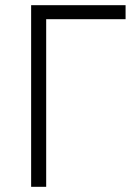

<svg xmlns="http://www.w3.org/2000/svg" viewBox="-20 -720 539 740"><path d="M100 0V-700H464V-646H158V0Z"/></svg>

Font: Geologica Cursive Thin
Style: Regular
Weight: 250
Designer: Sindre Bremnes, Frode Helland
Foundry: Monokrom Skriftforlag AS
Version: Version 1.010;gftools[0.9.28]